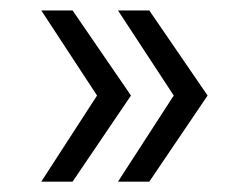

<svg xmlns="http://www.w3.org/2000/svg" viewBox="-20 -438 465 368"><path d="M119.1 -89.8H59.1L166 -254.9L59.1 -418H119.1L231 -254.9ZM266.1 -89.8H206.1L313 -254.9L206.1 -418H266.1L377.9 -254.9Z"/></svg>

Font: Montserrat arm Light
Style: Regular
Weight: 300
Designer: Julieta Ulanovsky
Foundry: Julieta Ulanovsky
Version: Version 6.000;PS 006.000;hotconv 1.0.88;makeotf.lib2.5.64775